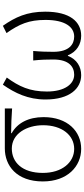

<svg xmlns="http://www.w3.org/2000/svg" viewBox="366 -954 600 1373"><g transform="rotate(-90 666.5 -267.0)"><path d="M289 13C414 13 516 -84 516 -256C516 -365 473 -444 401 -484V-488C462 -488 516 -485 578 -481V-533H292C169 -533 56 -449 56 -261C56 -85 164 13 289 13ZM289 -37C192 -37 117 -124 117 -261C117 -409 193 -483 291 -483C398 -483 458 -376 458 -259C458 -124 386 -37 289 -37Z M816 13C875 13 929 -17 954 -82H958C984 -17 1039 13 1098 13C1199 13 1270 -68 1270 -244C1270 -375 1231 -458 1169 -547L1117 -521C1181 -429 1211 -362 1211 -242C1211 -101 1160 -37 1092 -37C1038 -37 983 -71 983 -186C983 -228 984 -275 989 -330H921C927 -275 928 -228 928 -186C928 -72 874 -37 819 -37C753 -37 699 -104 699 -232C699 -355 735 -431 799 -519L748 -547C688 -461 642 -367 642 -242C642 -69 721 13 816 13Z"/></g></svg>

Font: Noto Sans JP Light
Style: Regular
Weight: 300
Designer: Ryoko NISHIZUKA (kana & ideographs); Paul D. Hunt (Latin, Greek & Cyrillic); Wenlong ZHANG (bopomofo); Sandoll Communica
Foundry: Adobe Systems Incorporated
Version: Version 1.004;PS 1.004;hotconv 1.0.82;makeotf.lib2.5.63406